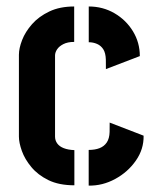

<svg xmlns="http://www.w3.org/2000/svg" viewBox="-20 -580 491 601"><path d="M212.8 0Q164.5 0 131.5 -16.2Q98.5 -32.4 78.1 -57.1Q57.6 -81.7 48.4 -107.6Q39.2 -133.5 39.2 -152.3V-408.5Q39.2 -428.8 49.2 -454.6Q59.2 -480.5 80.4 -504.5Q101.6 -528.5 134.5 -544.1Q167.3 -559.7 212.2 -559.7V-448.8Q191.7 -448.8 178.1 -441.8Q164.5 -434.7 158.4 -425.1Q152.3 -415.5 152.3 -406.3V-152.3Q152.3 -140.4 159.2 -130.9Q166.1 -121.4 179.6 -116.2Q193.2 -110.9 212.8 -110.1ZM257.6 1V-110.7Q277.5 -110.7 291.7 -116.3Q306 -121.9 314.3 -134.2Q322.5 -146.6 323.1 -166.9L323.3 -196.3L429.5 -155.3Q430.4 -113.1 405.3 -77.3Q380.3 -41.4 340.6 -19.8Q300.8 1.8 257.6 1ZM311.5 -363.7 311.3 -393.4Q310.7 -414.1 303.4 -425.6Q296 -437.2 283.8 -442.5Q271.7 -447.8 257.8 -447.8V-559.7Q302 -559.7 338.3 -538.6Q374.5 -517.5 396.1 -482.2Q417.7 -446.8 417.7 -404.4Z"/></svg>

Font: Stick No Bills ExtraLight
Style: Regular
Weight: 200
Designer: Kosala Senevirathne, Siva Puranthara, Lasantha Premarathna, Tharique Azeez
Foundry: mooniak
Version: Version 2.000